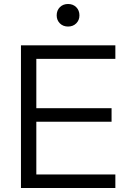

<svg xmlns="http://www.w3.org/2000/svg" viewBox="-20 -942 643 962"><path d="M558 0H85V-715H558V-647H162V-68H558ZM539 -332H152V-400H539ZM321 -809Q296 -809 280 -825Q264 -841 264 -865Q264 -890 280 -906Q296 -922 321 -922Q346 -922 362 -906Q378 -890 378 -865Q378 -841 362 -825Q346 -809 321 -809Z"/></svg>

Font: Wix Madefor Display
Style: Regular
Weight: 400
Designer: Dalton Maag Ltd
Foundry: Dalton Maag Ltd
Version: Version 3.100